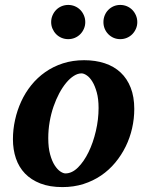

<svg xmlns="http://www.w3.org/2000/svg" viewBox="-20 -743 593 775"><path d="M377.9 -307.1Q377.9 -343.8 370.6 -370.1Q363.3 -396.5 352.8 -413.6Q342.3 -430.7 330.3 -438.7Q318.4 -446.8 309.1 -446.8Q293.9 -446.8 278.1 -436.8Q262.2 -426.8 247.3 -408.9Q232.4 -391.1 219.2 -366.5Q206.1 -341.8 196 -312.7Q186 -283.7 180.4 -251.2Q174.8 -218.8 174.8 -185.1Q174.8 -146.5 182.4 -119.4Q189.9 -92.3 200.9 -75.4Q211.9 -58.6 223.6 -50.8Q235.4 -43 244.1 -43Q270.5 -43 294.7 -66.9Q318.8 -90.8 337.4 -128.9Q356 -167 366.9 -213.9Q377.9 -260.7 377.9 -307.1ZM522 -303.2Q522 -263.7 513.2 -225.1Q504.4 -186.5 487.3 -151.6Q470.2 -116.7 445.3 -86.7Q420.4 -56.6 388.2 -34.7Q356 -12.7 316.7 -0.2Q277.3 12.2 231.9 12.2Q180.7 12.2 143.1 -2.4Q105.5 -17.1 80.8 -42.7Q56.2 -68.4 44.2 -103.8Q32.2 -139.2 32.2 -181.2Q32.2 -220.2 40.8 -259Q49.3 -297.9 65.7 -333.5Q82 -369.1 106.4 -399.4Q130.9 -429.7 162.8 -452.1Q194.8 -474.6 234.1 -487.3Q273.4 -500 319.8 -500Q365.7 -500 403.1 -487.5Q440.4 -475.1 466.8 -450.4Q493.2 -425.8 507.6 -388.9Q522 -352.1 522 -303.2ZM324.2 -653.8Q324.2 -639.6 318.8 -627.2Q313.5 -614.7 304.2 -605.2Q294.9 -595.7 282.2 -590.3Q269.5 -585 255.4 -585Q241.2 -585 228.5 -590.3Q215.8 -595.7 206.5 -605.2Q197.3 -614.7 191.9 -627.2Q186.5 -639.6 186.5 -653.8Q186.5 -668 191.9 -680.7Q197.3 -693.4 206.5 -702.9Q215.8 -712.4 228.5 -717.8Q241.2 -723.1 255.4 -723.1Q269.5 -723.1 282.2 -717.8Q294.9 -712.4 304.2 -702.9Q313.5 -693.4 318.8 -680.7Q324.2 -668 324.2 -653.8ZM534.2 -653.8Q534.2 -639.6 528.8 -627.2Q523.4 -614.7 514.2 -605.2Q504.9 -595.7 492.2 -590.3Q479.5 -585 465.3 -585Q451.2 -585 438.7 -590.3Q426.3 -595.7 417 -605.2Q407.7 -614.7 402.6 -627.2Q397.5 -639.6 397.5 -653.8Q397.5 -668 402.6 -680.7Q407.7 -693.4 417 -702.9Q426.3 -712.4 438.7 -717.8Q451.2 -723.1 465.3 -723.1Q479.5 -723.1 492.2 -717.8Q504.9 -712.4 514.2 -702.9Q523.4 -693.4 528.8 -680.7Q534.2 -668 534.2 -653.8Z"/></svg>

Font: Charis SIL Phon
Style: Bold Italic
Weight: 700
Italic angle: -11°
Foundry: SIL International
Version: Version 5.000